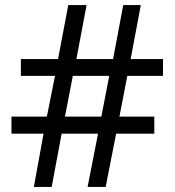

<svg xmlns="http://www.w3.org/2000/svg" viewBox="-20 -734 686 754"><path d="M480 -436 449 -276H586V-209H436L395 0H324L365 -209H222L183 0H113L151 -209H25V-276H164L196 -436H62V-502H208L248 -714H320L280 -502H424L464 -714H533L493 -502H620V-436ZM235 -276H378L409 -436H266Z"/></svg>

Font: Noto Sans Tifinagh Rhissa Ixa
Style: Regular
Weight: 400
Designer: JamraPatel
Foundry: JamraPatel LLC
Version: Version 2.006; ttfautohint (v1.8.4.7-5d5b)